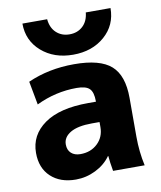

<svg xmlns="http://www.w3.org/2000/svg" viewBox="-86 -831 765 910"><g transform="rotate(-10 297.0 -376.0)"><path d="M84 -762H203Q207 -720 232.5 -696.5Q258 -673 296 -673Q334 -673 359.5 -696.5Q385 -720 389 -762H508Q508 -680 448 -627.5Q388 -575 296 -575Q204 -575 144 -627.5Q84 -680 84 -762ZM291 -530Q416 -530 469.5 -482.5Q523 -435 523 -327V-140Q523 -68 538 0H386Q378 -45 376 -73H374Q347 -35 301.5 -12.5Q256 10 206 10Q131 10 86 -32Q41 -74 41 -147Q41 -233 114.5 -285Q188 -337 326 -337H363V-339Q363 -383 345.5 -400Q328 -417 284 -417Q182 -417 89 -372L68 -485Q169 -530 291 -530ZM187 -162Q187 -135 203.5 -120Q220 -105 248 -105Q298 -105 330.5 -136Q363 -167 363 -215V-239H326Q258 -239 222.5 -218Q187 -197 187 -162Z"/></g></svg>

Font: Mplus 1p ExtraBold
Style: Regular
Weight: 800
Version: Version 1.061